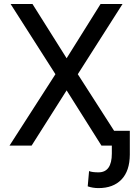

<svg xmlns="http://www.w3.org/2000/svg" viewBox="-20 -731 687 964"><path d="M314.5 -438.5 484.9 -710.9H595.2L370.6 -358.4L600.6 0H489.3L314.5 -277.3L138.7 0H27.8L258.3 -358.4L33.2 -710.9H143.1ZM631.8 -74.2V45.4Q631.3 127.4 589.8 170.4Q548.3 213.4 474.6 213.4Q445.8 213.4 420.4 204.6L427.2 127.9Q441.9 134.3 474.6 134.3Q541.5 134.3 541.5 39.6V-74.2Z"/></svg>

Font: Roboto-ThirdPerson-AD3FC
Style: ThirdPerson-AD3FC
Weight: 400
Designer: Google
Version: Version 2.137; 2017